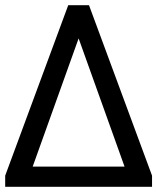

<svg xmlns="http://www.w3.org/2000/svg" viewBox="-20 -720 606 740"><path d="M566 -43V0H0V-43L243 -700H323ZM460 -78 283 -572 106 -78Z"/></svg>

Font: Krub Medium
Style: Regular
Weight: 500
Designer: Ekaluck Peanpanawate
Foundry: Cadson Demak Co.,Ltd.
Version: Version 1.000; ttfautohint (v1.6)